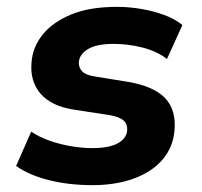

<svg xmlns="http://www.w3.org/2000/svg" viewBox="-20 -529 588 560"><path d="M250 11Q181 11 123 -3.5Q65 -18 27 -45L71 -145Q95 -129 125 -118.5Q155 -108 187.5 -102.5Q220 -97 249 -97Q298 -97 323.5 -111Q349 -125 351 -149Q352 -167 340.5 -177.5Q329 -188 301 -193L197 -209Q130 -219 98.5 -255.5Q67 -292 72 -347Q75 -391 104 -427.5Q133 -464 187 -486.5Q241 -509 321 -509Q356 -509 391.5 -503Q427 -497 458.5 -485.5Q490 -474 512 -456L467 -357Q437 -380 395 -390.5Q353 -401 312 -401Q262 -401 237 -386Q212 -371 210 -348Q209 -332 219.5 -321Q230 -310 256 -306L355 -290Q429 -277 461.5 -243Q494 -209 489 -149Q485 -100 454.5 -64Q424 -28 371 -8.5Q318 11 250 11Z"/></svg>

Font: Nunito Sans 9pt ExtraBold
Style: Italic
Weight: 800
Italic angle: -9°
Version: Version 3.101;gftools[0.9.27]